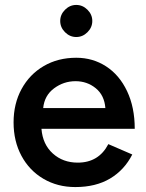

<svg xmlns="http://www.w3.org/2000/svg" viewBox="-20 -746 591 778"><path d="M35 -250Q35 -326 67.5 -385.5Q100 -445 157.5 -478.5Q215 -512 289 -512Q356 -512 410 -477Q464 -442 495 -376.5Q526 -311 526 -224H148Q153 -161 194 -124Q235 -87 295 -87Q380 -87 419 -162L516 -120Q484 -57 426 -22.5Q368 12 285 12Q213 12 156 -21.5Q99 -55 67 -114.5Q35 -174 35 -250ZM407 -308Q403 -360 368 -388.5Q333 -417 286 -417Q238 -417 199 -388Q160 -359 155 -308ZM224 -661Q224 -687 243.5 -706.5Q263 -726 289 -726Q315 -726 334.5 -706.5Q354 -687 354 -661Q354 -635 334.5 -615.5Q315 -596 289 -596Q263 -596 243.5 -615.5Q224 -635 224 -661Z"/></svg>

Font: Oak Sans SemiBold
Style: Regular
Weight: 600
Designer: Erik Kennedy, Walven
Foundry: Erik Kennedy, Walven
Version: Version 1.000